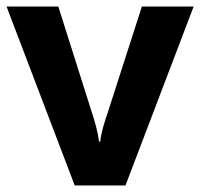

<svg xmlns="http://www.w3.org/2000/svg" viewBox="-20 -566 611 586"><path d="M208 0H363L571 -546H413L309 -223C301 -200 288 -160 286 -134H282C280 -160 267 -203 260 -224L158 -546H0Z"/></svg>

Font: Noto Sans Canadian Aboriginal
Style: Bold
Weight: 700
Designer: Monotype Design Team, Typotheque's Kevin King
Foundry: Monotype Imaging Inc.
Version: Version 2.004